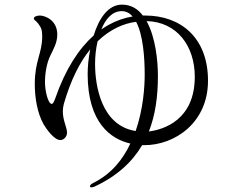

<svg xmlns="http://www.w3.org/2000/svg" viewBox="-20 -769 1040 828"><path d="M606 -702H596C574 -731 545 -749 506 -749C445 -749 406 -687 384 -616C320 -559 262 -471 218 -344C213 -331 209 -321 203 -321C188 -321 174 -374 174 -415C174 -457 183 -501 197 -529C212 -560 227 -586 227 -620C227 -684 172 -702 152 -702C138 -702 126 -697 126 -689C126 -683 134 -681 145 -667C159 -648 162 -638 162 -612C162 -539 130 -507 130 -407C130 -347 141 -281 168 -233C181 -211 214 -165 240 -165C254 -165 269 -178 269 -197C269 -220 251 -249 251 -288C251 -298 252 -308 255 -320C285 -424 324 -501 369 -556C361 -516 358 -478 358 -450C358 -238 459 -169 542 -150C510 -81 460 -19 384 19C371 26 368 30 368 34C368 37 370 39 375 39C378 39 382 38 387 36C484 -9 550 -70 593 -143H603C733 -143 877 -239 877 -421C877 -607 759 -702 606 -702ZM505 -721C524 -721 540 -712 552 -698C516 -692 481 -680 447 -661C437 -655 427 -649 417 -642C435 -687 464 -721 505 -721ZM622 -202C650 -273 661 -353 661 -442C661 -505 651 -609 612 -678C743 -675 820 -571 820 -438C820 -251 685 -210 622 -202ZM390 -493C390 -524 393 -558 401 -591C454 -642 512 -668 567 -675C597 -619 604 -521 604 -447C604 -395 598 -299 565 -204C419 -227 390 -395 390 -493Z"/></svg>

Font: Shippori Mincho OTF
Style: Regular
Weight: 400
Designer: FONTDASU
Foundry: FONTDASU / Google Inc. / but / Adobe
Version: Version 3.300;hotconv 1.0.109;makeotfexe 2.5.65596